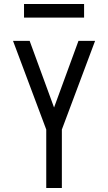

<svg xmlns="http://www.w3.org/2000/svg" viewBox="-20 -939 540 959"><path d="M211 0V-292L45 -735H128L250 -402L372 -735H455L289 -292V0ZM100 -851V-919H400V-851Z"/></svg>

Font: Iosevka MaddieWtf
Style: Regular
Weight: 400
Monospace: yes
Designer: Belleve Invis
Foundry: Belleve Invis
Version: Version 31.3.0; ttfautohint (v1.8.3)